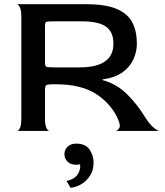

<svg xmlns="http://www.w3.org/2000/svg" viewBox="-20 -620 780 909"><path d="M61 0Q68 0 74.5 -14Q81 -28 81 -60V-540Q81 -572 74 -585.5Q67 -599 60 -600H388Q481 -600 533 -577.5Q585 -555 606.5 -513.5Q628 -472 628 -413Q628 -376 612 -340Q596 -304 560.5 -278Q525 -252 465 -244V-241Q532 -223 580.5 -175Q629 -127 664 -70Q687 -33 706 -17Q725 -1 735 0H525Q537 -1 544.5 -13.5Q552 -26 539 -55Q508 -127 436.5 -174Q365 -221 245 -221H234Q203 -221 198 -216Q193 -211 193 -191V-60Q193 -28 200 -14Q207 0 214 0ZM234 -301H357Q517 -301 517 -413Q517 -469 481.5 -494Q446 -519 367 -519H234Q203 -519 198 -516Q193 -513 193 -493V-328Q193 -308 198 -304.5Q203 -301 234 -301ZM314 269 295 237Q334 228 348.5 204.5Q363 181 359 158Q350 160 341 160Q314 160 299.5 145Q285 130 285 110Q285 90 299.5 75Q314 60 341 60Q385 60 404 88Q423 116 423 151Q423 186 406 212Q389 238 364 252.5Q339 267 314 269Z"/></svg>

Font: Red Rose
Style: Regular
Weight: 400
Designer: Jaikishan Patel
Version: Version 2.000; ttfautohint (v1.8.3)